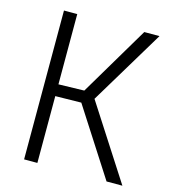

<svg xmlns="http://www.w3.org/2000/svg" viewBox="-105 -781 773 866"><g transform="rotate(15 281.5 -347.5)"><path d="M149 0H87V-695H149V-367L269 -370L462 -695H533L323 -346L546 0H472L270 -314L149 -312Z"/></g></svg>

Font: Titillium Web Light
Style: Regular
Weight: 300
Version: Version 1.002;PS 57.000;hotconv 1.0.70;makeotf.lib2.5.55311